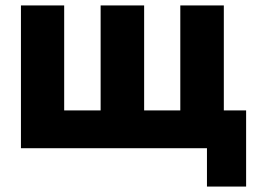

<svg xmlns="http://www.w3.org/2000/svg" viewBox="-20 -545 947 706"><path d="M741 0V141H885V-139H803V-525H643V-139H510V-525H350V-139H216V-525H57V0Z"/></svg>

Font: RT Raleway ExtraBold
Style: Regular
Weight: 400
Designer: Matt McInerney, Pablo Impallari, Rodrigo Fuenzalida — Edited by Milan Moffatt in April 2016
Foundry: Matt McInerney, Pablo Impallari, Rodrigo Fuenzalida — Edited by Milan Moffatt in April 2016
Version: Version 3.001